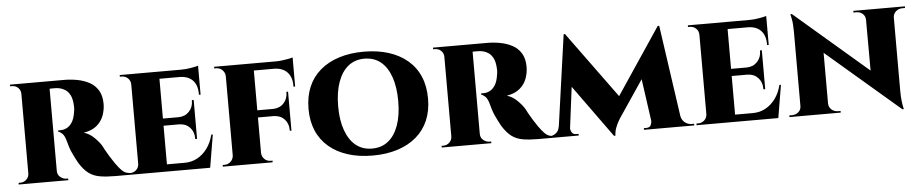

<svg xmlns="http://www.w3.org/2000/svg" viewBox="-39 -872 5507 1149"><g transform="rotate(-5 2714.5 -297.5)"><path d="M262 -600H362Q402 -600 441.5 -592.5Q481 -585 513.5 -567.5Q546 -550 565.5 -518Q585 -486 585 -436Q585 -403 573 -368.5Q561 -334 531.5 -308.5Q502 -283 452 -275Q486 -265 513.5 -238Q541 -211 555 -188Q560 -178 569.5 -160.5Q579 -143 592.5 -121Q606 -99 622 -76Q642 -48 656.5 -33.5Q671 -19 685.5 -14.5Q700 -10 718 -10V0H617Q564 0 525.5 -6.5Q487 -13 458.5 -34Q430 -55 403 -98Q394 -115 385 -132Q376 -149 368.5 -166.5Q361 -184 355.5 -201.5Q350 -219 346 -235Q337 -268 323 -280.5Q309 -293 300 -294V-302Q301 -302 305 -302Q309 -302 315 -302Q334 -302 352 -311Q370 -320 384.5 -342Q399 -364 405 -406Q406 -411 407 -420.5Q408 -430 407 -443Q405 -483 393 -505.5Q381 -528 364 -538.5Q347 -549 332 -552Q317 -555 310 -555Q299 -556 290 -555.5Q281 -555 270 -555Q269 -556 267.5 -567Q266 -578 264 -589Q262 -600 262 -600ZM271 -600V0H100V-600ZM103 -62 105 0H37V-10Q38 -10 41.5 -10Q45 -10 48 -10Q69 -10 84.5 -25Q100 -40 100 -62ZM103 -538H100Q100 -561 85 -575.5Q70 -590 49 -590Q46 -590 42 -590Q38 -590 37 -590V-600H105ZM269 -62H271Q271 -37 288.5 -23.5Q306 -10 325 -10Q325 -10 328.5 -10Q332 -10 335 -10V0H267Z M931 -600V0H760V-600ZM1153 -43 1185 0H929V-43ZM1124 -318V-275H929V-318ZM1168 -600V-557H929V-600ZM1220 -197 1187 0H1008L1038 -43Q1079 -43 1113.5 -61.5Q1148 -80 1173.5 -114.5Q1199 -149 1211 -197ZM1124 -277V-179H1113V-184Q1113 -223 1089 -248.5Q1065 -274 1026 -275V-277ZM1124 -413V-316H1026V-318Q1065 -319 1089 -345Q1113 -371 1113 -409V-413ZM1168 -559V-441H1158V-448Q1158 -499 1131 -527.5Q1104 -556 1054 -557V-559ZM1168 -615V-591L1066 -600Q1094 -600 1125.5 -605.5Q1157 -611 1168 -615ZM763 -62 765 0H696V-10Q696 -10 701 -10Q706 -10 707 -10Q729 -10 744.5 -25Q760 -40 760 -62ZM763 -537H760Q760 -560 744.5 -575Q729 -590 707 -590Q706 -590 701 -590Q696 -590 696 -590V-600H765Z M1498 -600V0H1328V-600ZM1691 -318V-275H1496V-318ZM1736 -600V-557H1496V-600ZM1691 -277V-179H1681V-184Q1681 -223 1657 -248.5Q1633 -274 1593 -275V-277ZM1691 -413V-316H1593V-318Q1633 -319 1657 -345Q1681 -371 1681 -409V-413ZM1736 -560V-440H1726V-447Q1726 -498 1698.5 -527Q1671 -556 1620 -557V-560ZM1736 -615V-591L1634 -600Q1652 -600 1672.5 -602.5Q1693 -605 1710.5 -608.5Q1728 -612 1736 -615ZM1330 -62 1332 0H1263V-10Q1263 -10 1268 -10Q1273 -10 1274 -10Q1296 -10 1311.5 -25Q1327 -40 1328 -62ZM1330 -537H1328Q1327 -560 1311.5 -575Q1296 -590 1274 -590Q1273 -590 1268 -590Q1263 -590 1263 -590V-600H1332ZM1496 -62H1498Q1499 -40 1514 -25Q1529 -10 1552 -10Q1552 -10 1557 -10Q1562 -10 1563 -10L1562 0H1494Z M2163 -612Q2245 -612 2311.5 -591Q2378 -570 2425.5 -529.5Q2473 -489 2497.5 -431Q2522 -373 2522 -299Q2522 -226 2497.5 -168.5Q2473 -111 2425.5 -70.5Q2378 -30 2311.5 -9Q2245 12 2163 12Q2081 12 2014.5 -9Q1948 -30 1900.5 -70.5Q1853 -111 1828.5 -168.5Q1804 -226 1804 -299Q1804 -373 1828.5 -431Q1853 -489 1900.5 -529.5Q1948 -570 2014.5 -591Q2081 -612 2163 -612ZM2163 -30Q2220 -30 2260 -62Q2300 -94 2321.5 -154.5Q2343 -215 2343 -299Q2343 -384 2321.5 -445Q2300 -506 2260 -538Q2220 -570 2163 -570Q2106 -570 2066 -538Q2026 -506 2004 -445Q1982 -384 1982 -299Q1982 -215 2004 -154.5Q2026 -94 2066 -62Q2106 -30 2163 -30Z M2803 -600H2903Q2943 -600 2982.5 -592.5Q3022 -585 3054.5 -567.5Q3087 -550 3106.5 -518Q3126 -486 3126 -436Q3126 -403 3114 -368.5Q3102 -334 3072.5 -308.5Q3043 -283 2993 -275Q3027 -265 3054.5 -238Q3082 -211 3096 -188Q3101 -178 3110.5 -160.5Q3120 -143 3133.5 -121Q3147 -99 3163 -76Q3183 -48 3197.5 -33.5Q3212 -19 3226.5 -14.5Q3241 -10 3259 -10V0H3158Q3105 0 3066.5 -6.5Q3028 -13 2999.5 -34Q2971 -55 2944 -98Q2935 -115 2926 -132Q2917 -149 2909.5 -166.5Q2902 -184 2896.5 -201.5Q2891 -219 2887 -235Q2878 -268 2864 -280.5Q2850 -293 2841 -294V-302Q2842 -302 2846 -302Q2850 -302 2856 -302Q2875 -302 2893 -311Q2911 -320 2925.5 -342Q2940 -364 2946 -406Q2947 -411 2948 -420.5Q2949 -430 2948 -443Q2946 -483 2934 -505.5Q2922 -528 2905 -538.5Q2888 -549 2873 -552Q2858 -555 2851 -555Q2840 -556 2831 -555.5Q2822 -555 2811 -555Q2810 -556 2808.5 -567Q2807 -578 2805 -589Q2803 -600 2803 -600ZM2812 -600V0H2641V-600ZM2644 -62 2646 0H2578V-10Q2579 -10 2582.5 -10Q2586 -10 2589 -10Q2610 -10 2625.5 -25Q2641 -40 2641 -62ZM2644 -538H2641Q2641 -561 2626 -575.5Q2611 -590 2590 -590Q2587 -590 2583 -590Q2579 -590 2578 -590V-600H2646ZM2810 -62H2812Q2812 -37 2829.5 -23.5Q2847 -10 2866 -10Q2866 -10 2869.5 -10Q2873 -10 2876 -10V0H2808Z M3929 -612 3937 -498 3656 -81Q3656 -81 3646.5 -65Q3637 -49 3628.5 -26Q3620 -3 3620 20H3611L3564 -67ZM3305 -63V0H3208V-10Q3209 -10 3215.5 -10Q3222 -10 3222 -10Q3246 -10 3264.5 -24Q3283 -38 3286 -63ZM3353 -49Q3352 -39 3359.5 -24.5Q3367 -10 3387 -10H3401V0H3340L3348 -49ZM3364 -612H3372L3411 -504L3347 0H3278ZM3372 -612 3676 -195 3611 20 3347 -346ZM3938 -612 4026 0H3848L3803 -320L3929 -612ZM3998 -63H4017Q4022 -38 4040 -24Q4058 -10 4080 -10Q4080 -10 4087.5 -10Q4095 -10 4095 -10V0H3998ZM3841 -49H3847L3855 0H3793V-10H3808Q3829 -10 3835.5 -24.5Q3842 -39 3841 -49Z M4344 -600V0H4173V-600ZM4566 -43 4598 0H4342V-43ZM4537 -318V-275H4342V-318ZM4581 -600V-557H4342V-600ZM4633 -197 4600 0H4421L4451 -43Q4492 -43 4526.5 -61.5Q4561 -80 4586.5 -114.5Q4612 -149 4624 -197ZM4537 -277V-179H4526V-184Q4526 -223 4502 -248.5Q4478 -274 4439 -275V-277ZM4537 -413V-316H4439V-318Q4478 -319 4502 -345Q4526 -371 4526 -409V-413ZM4581 -559V-441H4571V-448Q4571 -499 4544 -527.5Q4517 -556 4467 -557V-559ZM4581 -615V-591L4479 -600Q4507 -600 4538.5 -605.5Q4570 -611 4581 -615ZM4176 -62 4178 0H4109V-10Q4109 -10 4114 -10Q4119 -10 4120 -10Q4142 -10 4157.5 -25Q4173 -40 4173 -62ZM4176 -537H4173Q4173 -560 4157.5 -575Q4142 -590 4120 -590Q4119 -590 4114 -590Q4109 -590 4109 -590V-600H4178Z M4735 -613 5333 -99 5344 12 4746 -501ZM4741 -60V0H4667V-10Q4667 -10 4675 -10Q4683 -10 4683 -10Q4706 -10 4722 -24Q4738 -38 4738 -60ZM4904 -60Q4905 -38 4921 -24Q4937 -10 4959 -10Q4959 -10 4967 -10Q4975 -10 4975 -10V0H4902V-60ZM4735 -613 4904 -433V0H4738V-504Q4738 -555 4732 -584Q4726 -613 4726 -613ZM5341 -600V-100Q5341 -65 5344 -39.5Q5347 -14 5350 -1Q5353 12 5353 12H5344L5175 -181L5174 -600ZM5339 -540V-600H5413V-590Q5413 -590 5404.5 -590Q5396 -590 5396 -590Q5374 -590 5358 -576Q5342 -562 5341 -540ZM5174 -540Q5174 -562 5158.5 -576Q5143 -590 5120 -590Q5120 -590 5111.5 -590Q5103 -590 5103 -590V-600H5177V-540Z"/></g></svg>

Font: Cinzel ExtraBold
Style: Regular
Weight: 800
Designer: Natanael Gama
Version: Version 2.000